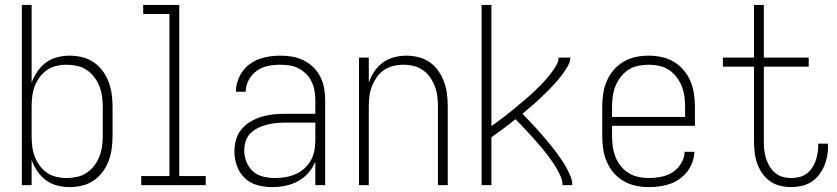

<svg xmlns="http://www.w3.org/2000/svg" viewBox="-20 -755 3415 783"><path d="M264 8Q238 8 213 1.5Q188 -5 167.5 -20Q147 -35 132.5 -56.5Q118 -78 109 -102V0H69V-735H109V-418Q118 -442 132.5 -463.5Q147 -485 167.5 -500Q188 -515 213 -521.5Q238 -528 264 -528Q289 -528 314.5 -522Q340 -516 361.5 -501.5Q383 -487 398.5 -466Q414 -445 423 -421Q432 -397 435.5 -371.5Q439 -346 439 -320V-200Q439 -174 435.5 -148.5Q432 -123 423 -99Q414 -75 398.5 -54Q383 -33 361.5 -18.5Q340 -4 314.5 2Q289 8 264 8ZM251 -29Q272 -29 293.5 -33.5Q315 -38 333 -50Q351 -62 364 -79Q377 -96 385 -116Q393 -136 396 -157.5Q399 -179 399 -200V-320Q399 -341 396 -362.5Q393 -384 385 -404Q377 -424 364 -441Q351 -458 333 -470Q315 -482 293.5 -486.5Q272 -491 251 -491Q230 -491 209 -486Q188 -481 171 -469Q154 -457 141.5 -440Q129 -423 121.5 -403Q114 -383 111.5 -362Q109 -341 109 -320V-200Q109 -179 111.5 -158Q114 -137 121.5 -117Q129 -97 141.5 -80Q154 -63 171 -51Q188 -39 209 -34Q230 -29 251 -29Z M556 0V-37H671V-698H564V-735H711V-37H819V0Z M1089 8Q1059 8 1029.5 0Q1000 -8 978 -29Q956 -50 946 -79Q936 -108 936 -138Q936 -163 943 -186.5Q950 -210 965.5 -228.5Q981 -247 1002.5 -259.5Q1024 -272 1047 -279Q1070 -286 1094.5 -288.5Q1119 -291 1143 -291H1266V-348Q1266 -367 1262.5 -386Q1259 -405 1250.5 -422.5Q1242 -440 1228.5 -453.5Q1215 -467 1198 -476Q1181 -485 1162 -488Q1143 -491 1123 -491Q1098 -491 1073 -486Q1048 -481 1027.5 -466.5Q1007 -452 994.5 -429Q982 -406 982 -381H942Q942 -403 949 -424Q956 -445 968.5 -463Q981 -481 999 -494Q1017 -507 1037.5 -514.5Q1058 -522 1079.5 -525Q1101 -528 1123 -528Q1148 -528 1172 -524Q1196 -520 1218 -509Q1240 -498 1257.5 -481Q1275 -464 1286 -442.5Q1297 -421 1301.5 -396.5Q1306 -372 1306 -348V0H1266V-96Q1256 -71 1237.5 -50Q1219 -29 1195 -16Q1171 -3 1144 2.5Q1117 8 1089 8ZM1102 -29Q1123 -29 1144 -32.5Q1165 -36 1184.5 -44.5Q1204 -53 1220 -67Q1236 -81 1246.5 -99Q1257 -117 1261.5 -138Q1266 -159 1266 -180V-255H1143Q1124 -255 1105 -253Q1086 -251 1068 -246.5Q1050 -242 1032.5 -233.5Q1015 -225 1001.5 -211.5Q988 -198 982 -179.5Q976 -161 976 -142Q976 -118 985 -95Q994 -72 1012 -56Q1030 -40 1054 -34.5Q1078 -29 1102 -29Z M1444 0V-520H1484V-418Q1492 -442 1506.5 -463.5Q1521 -485 1541.5 -500Q1562 -515 1587 -521.5Q1612 -528 1638 -528Q1663 -528 1688 -521.5Q1713 -515 1733.5 -500.5Q1754 -486 1768.5 -464.5Q1783 -443 1791.5 -419.5Q1800 -396 1803 -370.5Q1806 -345 1806 -320V0H1766V-320Q1766 -341 1763.5 -362Q1761 -383 1753.5 -402.5Q1746 -422 1734 -439.5Q1722 -457 1704.5 -469Q1687 -481 1666.5 -486Q1646 -491 1625 -491Q1604 -491 1583.5 -486Q1563 -481 1545.5 -469Q1528 -457 1516 -439.5Q1504 -422 1496.5 -402.5Q1489 -383 1486.5 -362Q1484 -341 1484 -320V0Z M1944 0V-735H1984V-241Q1996 -249 2007.5 -257.5Q2019 -266 2030 -274.5Q2041 -283 2052.5 -292Q2064 -301 2075 -310Q2086 -319 2096.5 -328Q2107 -337 2118 -346Q2129 -355 2139.5 -364.5Q2150 -374 2160.5 -384Q2171 -394 2181 -404Q2191 -414 2200.5 -424.5Q2210 -435 2219 -446Q2228 -457 2236 -468.5Q2244 -480 2251 -493Q2258 -506 2258 -520H2306Q2306 -505 2298.5 -491Q2291 -477 2282.5 -464.5Q2274 -452 2264.5 -440Q2255 -428 2244.5 -416.5Q2234 -405 2223.5 -394Q2213 -383 2202 -372.5Q2191 -362 2180 -351.5Q2169 -341 2157.5 -331Q2146 -321 2134 -311Q2122 -301 2111 -291Q2123 -278 2135.5 -265Q2148 -252 2160 -239Q2172 -226 2184 -212.5Q2196 -199 2207.5 -185Q2219 -171 2230.5 -157Q2242 -143 2252.5 -128.5Q2263 -114 2273 -99Q2283 -84 2291.5 -68Q2300 -52 2307 -35Q2314 -18 2314 0H2274Q2274 -17 2267.5 -32.5Q2261 -48 2253 -62.5Q2245 -77 2235.5 -91Q2226 -105 2216 -118.5Q2206 -132 2195 -145Q2184 -158 2173.5 -170.5Q2163 -183 2151.5 -195.5Q2140 -208 2128.5 -220.5Q2117 -233 2105.5 -245Q2094 -257 2082 -269Q2058 -249 2033.5 -231Q2009 -213 1984 -195V0Z M2626 8Q2599 8 2573 2.5Q2547 -3 2523.5 -16.5Q2500 -30 2482.5 -50.5Q2465 -71 2454.5 -95.5Q2444 -120 2440 -146.5Q2436 -173 2436 -200V-320Q2436 -347 2440 -373.5Q2444 -400 2454.5 -424.5Q2465 -449 2482.5 -469.5Q2500 -490 2523 -503.5Q2546 -517 2572 -522.5Q2598 -528 2625 -528Q2652 -528 2678 -522.5Q2704 -517 2727 -503.5Q2750 -490 2767.5 -469.5Q2785 -449 2795.5 -424.5Q2806 -400 2810 -373.5Q2814 -347 2814 -320V-242H2476V-200Q2476 -178 2479 -156.5Q2482 -135 2490 -115Q2498 -95 2511.5 -78Q2525 -61 2543.5 -49.5Q2562 -38 2583.5 -33.5Q2605 -29 2626 -29Q2651 -29 2676.5 -34Q2702 -39 2723 -52.5Q2744 -66 2757.5 -88.5Q2771 -111 2772 -136H2812Q2811 -114 2803.5 -93Q2796 -72 2782.5 -55Q2769 -38 2751 -25Q2733 -12 2712.5 -5Q2692 2 2670 5Q2648 8 2626 8ZM2774 -278V-320Q2774 -342 2771 -363Q2768 -384 2760 -404Q2752 -424 2738.5 -441.5Q2725 -459 2707 -470.5Q2689 -482 2668 -486.5Q2647 -491 2625 -491Q2603 -491 2582 -486.5Q2561 -482 2543 -470.5Q2525 -459 2511.5 -441.5Q2498 -424 2490 -404Q2482 -384 2479 -363Q2476 -342 2476 -320V-278Z M3206 8Q3183 8 3160.5 2.5Q3138 -3 3119.5 -16.5Q3101 -30 3088 -49Q3075 -68 3067.5 -89.5Q3060 -111 3057.5 -134Q3055 -157 3055 -180V-483H2928V-520H3055V-735H3095V-520H3278V-483H3095V-180Q3095 -162 3096.5 -144.5Q3098 -127 3103.5 -110Q3109 -93 3118 -77.5Q3127 -62 3140.5 -50.5Q3154 -39 3171 -34Q3188 -29 3206 -29Q3222 -29 3238 -32.5Q3254 -36 3267.5 -45.5Q3281 -55 3290.5 -68.5Q3300 -82 3305.5 -97Q3311 -112 3314 -128.5Q3317 -145 3317 -161Q3317 -163 3316.5 -165Q3316 -167 3316 -169H3356Q3356 -166 3356.5 -163.5Q3357 -161 3357 -159Q3357 -138 3353 -117Q3349 -96 3340.5 -76.5Q3332 -57 3318.5 -40Q3305 -23 3287 -12Q3269 -1 3248 3.5Q3227 8 3206 8Z"/></svg>

Font: Zed Sans Extralight
Style: Regular
Weight: 200
Designer: Belleve Invis
Foundry: Belleve Invis
Version: Version 1.0.0; ttfautohint (v1.8.4)